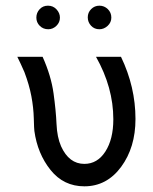

<svg xmlns="http://www.w3.org/2000/svg" viewBox="-20 -645 540 676"><path d="M41 -445H130Q160 -378 168.5 -316.5Q177 -255 179 -208.5Q181 -162 195 -130Q223 -68 277 -68Q323 -68 351 -111.5Q379 -155 379 -225Q379 -337 318 -445H406Q457 -339 457 -226Q457 -126 406.5 -57.5Q356 11 277 11Q204 11 158 -46.5Q112 -104 101 -184Q100 -190 99 -228Q98 -266 90.5 -306Q83 -346 66 -391Q62 -401 53 -420Q44 -439 41 -445ZM191 -583Q191 -566 178.5 -554Q166 -542 150 -542Q132 -542 120 -554Q108 -566 108 -583Q108 -600 119.5 -612.5Q131 -625 149 -625Q167 -625 179 -612Q191 -599 191 -583ZM372 -583Q372 -566 359 -554Q346 -542 330 -542Q312 -542 300.5 -554.5Q289 -567 289 -584Q289 -601 301 -613Q313 -625 330 -625Q347 -625 359.5 -613Q372 -601 372 -583Z"/></svg>

Font: CMU Sans Serif
Style: Medium
Weight: 500
Version: Version 0.7.0